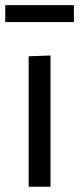

<svg xmlns="http://www.w3.org/2000/svg" viewBox="-22 -710 301 730"><path d="M87 0V-496L170 -499V0ZM-2 -626V-690.5H259V-626Z"/></svg>

Font: Commissioner
Style: Regular
Weight: 400
Designer: Kostas Bartsokas
Foundry: Kostas Bartsokas
Version: Version 1.000; ttfautohint (v1.8.3)